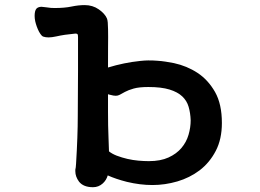

<svg xmlns="http://www.w3.org/2000/svg" viewBox="-20 -681 1040 769"><path d="M488.3 47.4Q443.8 36.1 411.6 21.5Q405.8 41 391.6 53.7Q375 68.8 352.5 68.8Q314 68.8 296.4 46.4Q281.7 26.4 281.7 4.9Q281.7 0 281.7 -1.5Q283.7 -7.8 284.7 -25.9Q291.5 -137.2 291.5 -215.8Q292.5 -315.4 292.5 -397.5V-525.4V-525.9Q292.5 -529.3 292.5 -532.2Q292.5 -542 290.3 -544.2Q288.1 -546.4 283.7 -546.4Q282.2 -546.4 280.8 -546.4Q237.3 -542.5 205.6 -535.2Q187.5 -531.2 174.8 -531.2Q162.1 -531.2 153.8 -534.2Q150.4 -535.2 147.5 -538.1Q142.1 -543.5 136.2 -554.2Q126 -574.2 121.1 -595.7Q118.7 -607.4 118.7 -617.2Q118.7 -627 120.4 -634.5Q122.1 -642.1 126.5 -647Q133.8 -653.8 146.5 -653.8Q150.9 -653.8 163.8 -651.9Q176.8 -649.9 183.8 -649.4Q190.9 -648.9 199.2 -648.9Q238.8 -648.9 266.6 -654.8Q294.4 -660.6 319.3 -660.6Q351.1 -660.6 375.5 -643.6Q399.9 -626.5 408.2 -607.4Q410.6 -602.1 411.6 -590.8Q412.6 -579.6 412.8 -563.2Q413.1 -546.9 413.1 -532.2Q413.1 -517.6 412.8 -491.5Q412.6 -465.3 412.6 -410.6Q476.6 -430.2 542 -437Q561.5 -439 573.5 -439Q585.4 -439 593.5 -438.7Q601.6 -438.5 609.9 -437.7Q618.2 -437 626.5 -436.3Q634.8 -435.5 643.1 -434.1Q659.7 -431.6 676.8 -428.2Q728.5 -417 771 -389.2Q813.5 -361.3 841.3 -312.5Q868.7 -264.2 868.7 -188.5Q868.7 -123.5 844.2 -76.7Q819.8 -29.8 779.8 1Q739.7 31.2 690.2 45.7Q640.6 60.1 590.8 60.1Q541 60.1 488.3 47.4ZM574.2 -332.5Q537.1 -332.5 515.6 -326.4Q494.1 -320.3 480.7 -313Q467.3 -305.7 459.7 -301.5Q452.1 -297.4 443.8 -297.4Q439.5 -297.4 434.1 -298.3L417 -302.2Q414.6 -302.7 412.6 -303.7V-233.9Q412.6 -175.3 414.6 -129.4Q415.5 -107.4 416.5 -74.7Q428.7 -64.9 447.3 -57.6Q490.2 -41.5 534.2 -37.6Q556.6 -35.6 576.2 -35.6Q623 -35.6 655 -50.3Q687 -64.9 706.8 -88.4Q726.6 -111.8 735.1 -141.1Q743.7 -170.4 743.7 -199.2Q742.7 -228.5 735.4 -253.4Q728.5 -277.3 710 -294.9Q691.4 -312.5 658.7 -322.5Q626 -332.5 574.2 -332.5Z"/></svg>

Font: Bakudai
Style: Medium
Weight: 500
Version: Version 1.48